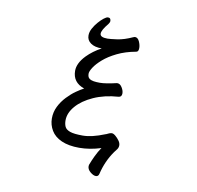

<svg xmlns="http://www.w3.org/2000/svg" viewBox="-99 -904 1199 1170"><g transform="rotate(10 500.0 -318.5)"><path d="M574 -10Q505 12 439.5 12Q374 12 330 -7.5Q286 -27 265.5 -61.5Q245 -96 245 -135.5Q245 -175 262 -209.5Q279 -244 306 -272.5Q333 -301 359.5 -319.5Q386 -338 407 -349Q334 -374 334 -446Q334 -493 381 -542Q418 -580 470 -608Q426 -608 401.5 -625.5Q377 -643 377 -672Q377 -694 389 -716Q401 -738 417.5 -757Q434 -776 450 -788.5Q466 -801 475.5 -801Q485 -801 489 -795.5Q493 -790 493 -781.5Q493 -773 484 -761Q448 -718 448 -696Q448 -673 494 -673Q510 -673 553 -679Q596 -685 648 -709Q656 -712 657 -712Q658 -712 658 -712Q676 -712 686 -689Q695 -668 695 -650Q695 -627 681 -625Q615 -613 565 -588.5Q515 -564 482.5 -535.5Q450 -507 434 -482Q418 -457 418 -443Q418 -422 429 -413.5Q440 -405 456.5 -402.5Q473 -400 495 -400Q530 -400 598 -416H599H602Q618 -416 630 -396.5Q642 -377 642 -360Q642 -338 623 -336Q536 -330 469.5 -300Q403 -270 366 -227Q329 -184 329 -138Q329 -116 336.5 -99.5Q344 -83 369 -74Q394 -65 448 -65Q504 -65 583 -97Q588 -98 599.5 -104Q611 -110 621 -110Q631 -110 644 -99Q657 -88 667.5 -73.5Q678 -59 678 -45Q678 -31 670 -20Q662 -9 654 1Q608 66 589 147Q585 164 569.5 164Q554 164 535 148Q516 132 516 113Q516 107 517 104Q527 77 541.5 46.5Q556 16 574 -10Z"/></g></svg>

Font: Moon Stars Kai HW
Style: Bold
Weight: 700
Designer: GuiWonder
Version: Version 1.101